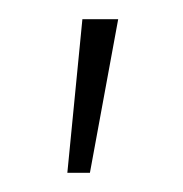

<svg xmlns="http://www.w3.org/2000/svg" viewBox="-20 -765 190 199"><path d="M65.4 -745.1H102.5L73.2 -585.9H49.8Z"/></svg>

Font: Pretendard Thin
Style: Regular
Weight: 100
Designer: Base glyphs from Inter by Rasmus Andersson; Hangeul glyphs from Noto Sans CJK(Source Han Sans) by Jang Soo-young and Kan
Foundry: Kil Hyung-jin
Version: Version 1.309